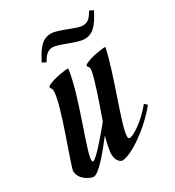

<svg xmlns="http://www.w3.org/2000/svg" viewBox="-190 -600 628 690"><g transform="rotate(-30 124.0 -254.5)"><path d="M106 -94C103 -84 94 -47 94 -31C94 0 112 9 118 9C154 9 242 -50 297 -119L286 -129C243 -76 196 -49 182 -48C176 -48 175 -51 175 -59C175 -101 246 -270 268 -373L266 -376C266 -376 206 -372 177 -353V-346C177 -346 185 -342 183 -328C179 -297 147 -206 126 -147C99 -114 38 -41 25 -41C22 -41 21 -43 21 -48C21 -87 100 -269 114 -373L112 -376C112 -376 52 -372 23 -353V-346C23 -346 29 -342 29 -331C29 -274 -55 -66 -55 -46C-54 -8 -10 8 -1 8C21 8 68 -49 108 -101C107 -97 106 -94 106 -94ZM299 -510 283 -518C269 -493 258 -482 237 -482C213 -482 152 -515 123 -515C87 -515 68 -491 42 -441L58 -433C72 -458 83 -469 104 -469C128 -469 189 -437 218 -437C254 -437 273 -460 299 -510Z"/></g></svg>

Font: Romanesco
Style: Regular
Weight: 400
Designer: Astigmatic (AOETI)
Foundry: Astigmatic (AOETI)
Version: Version 1.000